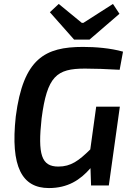

<svg xmlns="http://www.w3.org/2000/svg" viewBox="-20 -941 671 974"><path d="M434 -740 586 -871 553 -921 403 -825H395L278 -921L233 -879L356 -740ZM438 -183C380 -126 340 -96 276 -96C190 -96 171 -157 191 -340C219 -555 267 -593 411 -593C454 -593 523 -591 587 -587L604 -679C540 -697 464 -703 401 -703C209 -703 98 -645 60 -350C32 -94 92 13 228 13C324 13 387 -28 439 -88L442 0H532L588 -400H468Z"/></svg>

Font: Exo 2 Semi Bold
Style: Italic
Weight: 600
Italic angle: -8°
Designer: Natanael Gama
Version: Version 1.001;PS 001.001;hotconv 1.0.88;makeotf.lib2.5.64775